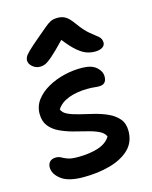

<svg xmlns="http://www.w3.org/2000/svg" viewBox="-117 -852 741 938"><g transform="rotate(-15 253.0 -382.5)"><path d="M188 10Q112 10 76 -17.5Q40 -45 40 -79Q40 -96 50.5 -107Q61 -118 81 -118Q96 -118 107 -111.5Q118 -105 135.5 -98.5Q153 -92 186 -92Q248 -92 291 -106.5Q334 -121 352 -152Q344 -171 320 -182.5Q296 -194 262.5 -202Q229 -210 194 -219.5Q159 -229 128.5 -243.5Q98 -258 79 -282Q60 -306 60 -344Q60 -383 83 -413.5Q106 -444 144 -465.5Q182 -487 228 -498Q274 -509 320 -508Q367 -507 390.5 -486Q414 -465 414 -439Q414 -399 376 -399Q363 -399 352 -400.5Q341 -402 319 -402Q264 -402 222.5 -386.5Q181 -371 161 -340Q167 -322 190.5 -311Q214 -300 248 -292Q282 -284 318.5 -275Q355 -266 386.5 -251.5Q418 -237 438 -213.5Q458 -190 458 -152Q458 -95 421 -59.5Q384 -24 322.5 -7Q261 10 188 10ZM124 -566Q101 -566 84.5 -580.5Q68 -595 68 -612Q68 -620 72.5 -629.5Q77 -639 95 -656.5Q113 -674 151 -706Q181 -731 198.5 -746Q216 -761 230 -768Q244 -775 266 -775Q290 -775 307 -764Q324 -753 344 -725Q374 -683 398.5 -663.5Q423 -644 437.5 -632Q452 -620 452 -600Q452 -586 438.5 -577Q425 -568 401 -568Q379 -568 358 -575.5Q337 -583 312.5 -604Q288 -625 256 -666Q210 -618 185.5 -597Q161 -576 148 -571Q135 -566 124 -566Z"/></g></svg>

Font: Shantell Sans Normal
Style: Regular
Weight: 500
Designer: Stephen Nixon, Anya Danilova, Shantell Martin
Foundry: Arrow Type
Version: Version 1.009;[a7da0bfa3]